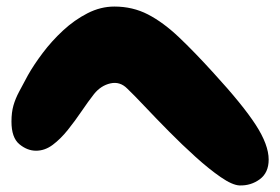

<svg xmlns="http://www.w3.org/2000/svg" viewBox="-20 -621 855 586"><path d="M711 -55Q689 -56 653.5 -80.5Q618 -105 577 -142Q536 -179 495.5 -220Q455 -261 421.5 -296.5Q388 -332 368 -351Q346 -373 317 -366.5Q288 -360 267 -334Q249 -311 229 -281.5Q209 -252 187 -224.5Q165 -197 141 -179Q117 -161 90 -161Q63 -161 39 -181Q15 -201 15 -250Q15 -278 21 -299Q27 -320 38.5 -341.5Q50 -363 65 -391Q83 -423 110.5 -459.5Q138 -496 172.5 -528Q207 -560 247 -580.5Q287 -601 329 -601Q385 -601 431.5 -577Q478 -553 526 -507.5Q574 -462 632 -398Q721 -301 760.5 -240Q800 -179 800 -134Q800 -94 773 -74Q746 -54 711 -55Z"/></svg>

Font: Cherry Bomb One
Style: Regular
Weight: 400
Designer: satsuyako
Foundry: satsuyako
Version: Version 4.100; ttfautohint (v1.8.3)